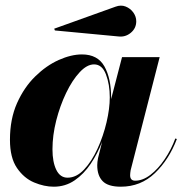

<svg xmlns="http://www.w3.org/2000/svg" viewBox="-20 -667 681 696"><path d="M408.9 -534.9 179 -556.6 176.5 -563 398.9 -642.8Q418.5 -650.1 435.5 -643.3Q452.6 -636.5 463.3 -621.7Q473.9 -606.9 473.9 -589.8Q473.9 -564.5 454.1 -548.1Q434.3 -531.7 408.9 -534.9ZM382.8 -314Q382.8 -310.8 382.8 -307.6L422.4 -460H558.8L453.6 -50Q452.9 -45.7 452.3 -40.6Q451.7 -35.6 451.7 -32Q451.7 -12 470 -12Q497.6 -12 525.5 -33.4Q553.5 -54.9 577.1 -90Q600.8 -125 615.5 -165L621.1 -163.1Q592.5 -88.1 541.3 -39.2Q490 9.8 418 9.8Q371.6 9.8 352.1 -10.4Q332.5 -30.5 332.5 -68.1Q332.5 -79.3 335.4 -94L350.1 -152.8Q333.7 -110.4 308.8 -73.2Q283.9 -36.1 250.5 -13.2Q217 9.8 174.8 9.8Q140.4 9.8 103.6 -5.6Q66.9 -21 41.5 -58.1Q16.1 -95.2 16.1 -160.2Q16.1 -235.4 41.7 -293Q67.4 -350.6 107.7 -390Q147.9 -429.4 193 -449.6Q238 -469.7 277.1 -469.7Q334.2 -469.7 358.5 -426.3Q382.8 -382.8 382.8 -314ZM377.9 -314Q377.9 -361.3 364 -397.5Q350.1 -433.6 321 -433.6Q295.2 -433.6 268.6 -404.9Q241.9 -376.2 219.7 -330Q197.5 -283.7 183.8 -230Q170.2 -176.3 170.2 -126Q170.2 -79.6 184.1 -51.3Q198 -22.9 224.9 -22.9Q257.1 -22.9 284.9 -52.6Q312.7 -82.3 333.6 -128.1Q354.5 -173.8 366.2 -223.6Q377.9 -273.4 377.9 -314Z"/></svg>

Font: Bodoni* 36
Style: Bold Italic
Weight: 700
Italic angle: -13°
Version: Version 2.000; ttfautohint (v1.8.1)